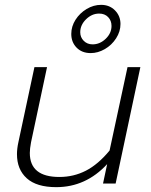

<svg xmlns="http://www.w3.org/2000/svg" viewBox="-20 -757 622 792"><path d="M274 -617Q274 -648 291.5 -675.5Q309 -703 337.5 -720Q366 -737 397 -737Q432 -737 454.5 -714Q477 -691 477 -658Q477 -627 459 -599Q441 -571 412.5 -554.5Q384 -538 354 -538Q318 -538 296 -560.5Q274 -583 274 -617ZM440 -650Q440 -672 426 -686.5Q412 -701 389 -701Q359 -701 335 -677.5Q311 -654 311 -624Q311 -603 325.5 -588.5Q340 -574 362 -574Q392 -574 416 -597Q440 -620 440 -650ZM50 -121Q50 -144 56 -171L122 -480H174L108 -170Q103 -143 103 -126Q103 -27 225 -27Q284 -27 334.5 -53Q385 -79 432 -136L506 -480H559L457 0H405L422 -80Q334 15 212 15Q131 15 90.5 -21.5Q50 -58 50 -121Z"/></svg>

Font: Prompt ExtraLight
Style: Italic
Weight: 275
Italic angle: -12°
Designer: Katatrad Team
Foundry: CadsonDemak
Version: Version 1.000